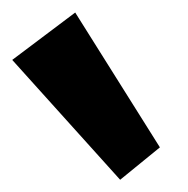

<svg xmlns="http://www.w3.org/2000/svg" viewBox="-20 -848 308 314"><path d="M176.5 -554 0 -750 103 -827.5 241.5 -607Z"/></svg>

Font: Spartan Thin
Style: Bold
Weight: 700
Version: Version 1.004